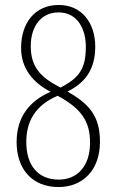

<svg xmlns="http://www.w3.org/2000/svg" viewBox="-20 -744 469 774"><path d="M216 10C312 10 383 -56 383 -173C383 -281 334 -328 252 -375C321 -409 364 -462 364 -556C364 -651 310 -724 217 -724C118 -724 65 -648 65 -551C65 -467 114 -410 184 -374C99 -337 47 -273 47 -171C47 -63 109 10 216 10ZM224 -391C145 -431 104 -473 104 -558C104 -638 146 -694 216 -694C294 -694 326 -625 326 -556C326 -472 304 -432 224 -391ZM217 -20C131 -20 86 -80 86 -171C86 -253 120 -318 212 -358C309 -306 343 -254 343 -169C343 -73 291 -20 217 -20Z"/></svg>

Font: Noto Serif Khmer ExtraCondensed ExtraLight
Style: Regular
Weight: 200
Width: 2
Designer: Danh Hong and the Monotype Design Team
Foundry: Monotype Imaging Inc.
Version: Version 2.004